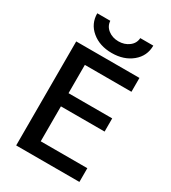

<svg xmlns="http://www.w3.org/2000/svg" viewBox="-224 -1057 1042 1171"><g transform="rotate(30 297.5 -471.5)"><path d="M107.4 -944.3H199.2Q201.2 -907.2 231.4 -883.8Q261.7 -860.4 304.2 -860.4Q346.7 -860.4 377.4 -883.8Q408.2 -907.2 410.2 -944.3H502Q502 -871.1 445.8 -824.7Q389.6 -778.3 304.2 -778.3Q218.8 -778.3 163.1 -824.7Q107.4 -871.1 107.4 -944.3ZM199.2 -633.8V-434.6H506.8V-341.8H199.2V-95.7H527.3V1H82V-731.4H527.3V-633.8Z"/></g></svg>

Font: Gen Shin Gothic Medium
Style: Regular
Weight: 500
Designer: [Source Han Sans]
Ryoko NISHIZUKA  (kana & ideographs); Paul D. Hunt (Latin, Greek & Cyrillic); Wenlong ZHANG  (bopomofo
Version: Version 1.002.20150607